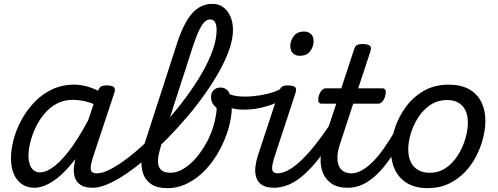

<svg xmlns="http://www.w3.org/2000/svg" viewBox="-20 -959 2590 998"><path d="M158 17Q122 17 94.5 -1.5Q67 -20 52 -54.5Q37 -89 37 -135Q37 -181 50.5 -233Q64 -285 91.5 -335.5Q119 -386 158.5 -427.5Q198 -469 250 -494Q302 -519 366 -519Q406 -519 449 -504.5Q492 -490 526 -466L510 -397Q463 -423 426.5 -431.5Q390 -440 358 -440Q312 -440 275.5 -420.5Q239 -401 211.5 -368.5Q184 -336 165.5 -297Q147 -258 137.5 -219.5Q128 -181 128 -150Q128 -123 135 -103.5Q142 -84 155.5 -73.5Q169 -63 187 -63Q223 -63 267 -98.5Q311 -134 359 -202.5Q407 -271 456 -368L488 -328Q430 -207 371 -131Q312 -55 258.5 -19Q205 17 158 17ZM463 17Q420 17 398 1.5Q376 -14 368.5 -38.5Q361 -63 364.5 -92.5Q368 -122 377 -149L488 -483Q495 -503 504.5 -509Q514 -515 533 -515Q564 -515 572.5 -505.5Q581 -496 574 -476L465 -147Q448 -96 452 -77Q456 -58 482 -58Q496 -58 502.5 -46.5Q509 -35 507.5 -20.5Q506 -6 495 5.5Q484 17 463 17Z M463 17Q444 17 438 5.5Q432 -6 436 -20.5Q440 -35 452.5 -46.5Q465 -58 484 -58Q513 -58 554.5 -79.5Q596 -101 645.5 -139Q695 -177 748 -227.5Q801 -278 852.5 -336.5Q904 -395 949.5 -457Q995 -519 1030.5 -580.5Q1066 -642 1086 -699Q1106 -756 1106 -803Q1106 -822 1118.5 -831.5Q1131 -841 1148.5 -841Q1166 -841 1178.5 -831.5Q1191 -822 1191 -803Q1191 -759 1173 -705.5Q1155 -652 1122.5 -593Q1090 -534 1047 -473Q1004 -412 953.5 -352.5Q903 -293 849 -238Q795 -183 741 -136.5Q687 -90 636 -55.5Q585 -21 540.5 -2Q496 17 463 17Z M849 19Q797 19 766.5 -1.5Q736 -22 724.5 -55.5Q713 -89 715.5 -129.5Q718 -170 731 -211L900 -733Q935 -841 979 -890Q1023 -939 1085 -939Q1117 -939 1140.5 -921.5Q1164 -904 1177.5 -873.5Q1191 -843 1191 -803Q1191 -784 1178.5 -775Q1166 -766 1148.5 -766Q1131 -766 1118.5 -775Q1106 -784 1106 -803Q1106 -819 1103 -831Q1100 -843 1092.5 -850.5Q1085 -858 1072 -858Q1058 -858 1044.5 -846Q1031 -834 1016 -803.5Q1001 -773 982 -716L821 -217Q813 -190 806.5 -163Q800 -136 801.5 -113Q803 -90 818 -75.5Q833 -61 867 -61Q893 -61 919.5 -74Q946 -87 971.5 -110Q997 -133 1019 -163Q1041 -193 1058.5 -227Q1076 -261 1087 -296Q1092 -311 1096 -328Q1100 -345 1103 -363Q1106 -381 1106 -397Q1090 -412 1083.5 -425Q1077 -438 1077 -456Q1077 -477 1090.5 -490.5Q1104 -504 1126 -504Q1141 -504 1152.5 -497Q1164 -490 1171 -477Q1178 -464 1181.5 -445.5Q1185 -427 1185 -405Q1185 -352 1168.5 -294Q1152 -236 1122 -180Q1092 -124 1050.5 -79Q1009 -34 957.5 -7.5Q906 19 849 19Z M1247 -389Q1205 -389 1177.5 -399Q1150 -409 1123 -429Q1110 -437 1109.5 -448.5Q1109 -460 1115.5 -470Q1122 -480 1131 -484.5Q1140 -489 1148 -483Q1165 -471 1189.5 -464Q1214 -457 1255 -457Q1292 -457 1331.5 -463.5Q1371 -470 1403 -481Q1435 -492 1449 -505Q1460 -515 1470.5 -507Q1481 -499 1483 -484Q1485 -469 1471 -457Q1429 -425 1368 -407Q1307 -389 1247 -389Z M1405 17Q1364 17 1341.5 2Q1319 -13 1311.5 -38Q1304 -63 1307.5 -92Q1311 -121 1320 -149L1430 -483Q1437 -503 1446.5 -509Q1456 -515 1475 -515Q1506 -515 1514.5 -505.5Q1523 -496 1516 -476L1408 -147Q1391 -96 1395 -77Q1399 -58 1425 -58Q1439 -58 1445.5 -46.5Q1452 -35 1450.5 -20.5Q1449 -6 1437.5 5.5Q1426 17 1405 17ZM1537 -669Q1517 -669 1503 -682Q1489 -695 1489 -720Q1489 -747 1506.5 -771Q1524 -795 1561 -795Q1582 -795 1596 -782.5Q1610 -770 1610 -744Q1610 -717 1592.5 -693Q1575 -669 1537 -669Z M1402 17Q1388 17 1381 5.5Q1374 -6 1376 -20.5Q1378 -35 1389 -46.5Q1400 -58 1421 -58Q1448 -58 1479.5 -75Q1511 -92 1549.5 -129Q1588 -166 1634 -226Q1680 -286 1734 -373Q1743 -387 1756.5 -385Q1770 -383 1778 -372.5Q1786 -362 1779 -350Q1717 -243 1666 -172.5Q1615 -102 1570 -60Q1525 -18 1484 -0.5Q1443 17 1402 17Z M1785 17Q1737 17 1706 -3Q1675 -23 1660 -57Q1645 -91 1646.5 -134.5Q1648 -178 1663 -225L1728 -420H1651Q1640 -420 1636 -430Q1632 -440 1637 -460Q1643 -480 1653 -490Q1663 -500 1673 -500H1754L1819 -698Q1825 -718 1834.5 -724Q1844 -730 1864 -730Q1895 -730 1903.5 -720.5Q1912 -711 1905 -691L1842 -500H1968Q1979 -500 1983.5 -490.5Q1988 -481 1982 -460Q1977 -441 1967 -430.5Q1957 -420 1946 -420H1816L1749 -216Q1735 -176 1734 -146Q1733 -116 1741.5 -96.5Q1750 -77 1767 -67.5Q1784 -58 1806 -58Q1820 -58 1826.5 -46.5Q1833 -35 1831 -20.5Q1829 -6 1817.5 5.5Q1806 17 1785 17Z M1789 17Q1775 17 1768 5.5Q1761 -6 1763 -20.5Q1765 -35 1776 -46.5Q1787 -58 1808 -58Q1834 -58 1862.5 -74.5Q1891 -91 1920 -120.5Q1949 -150 1977.5 -191Q2006 -232 2034 -280Q2041 -294 2054.5 -292.5Q2068 -291 2077 -280.5Q2086 -270 2079 -257Q2045 -190 2010 -138.5Q1975 -87 1939 -52.5Q1903 -18 1866 -0.5Q1829 17 1789 17Z M2203 19Q2141 19 2098 -6Q2055 -31 2033.5 -75.5Q2012 -120 2012 -176Q2012 -229 2031 -288.5Q2050 -348 2087.5 -400.5Q2125 -453 2181.5 -486Q2238 -519 2313 -519Q2375 -519 2417.5 -495.5Q2460 -472 2481.5 -429.5Q2503 -387 2503 -331Q2503 -291 2491.5 -243.5Q2480 -196 2456.5 -149.5Q2433 -103 2397 -65Q2361 -27 2312.5 -4Q2264 19 2203 19ZM2213 -61Q2262 -61 2299 -87Q2336 -113 2361 -153.5Q2386 -194 2399 -238.5Q2412 -283 2412 -321Q2412 -360 2399 -386Q2386 -412 2362 -425.5Q2338 -439 2305 -439Q2255 -439 2217 -413.5Q2179 -388 2153.5 -348Q2128 -308 2115 -264Q2102 -220 2102 -183Q2102 -144 2115.5 -116.5Q2129 -89 2154 -75Q2179 -61 2213 -61Z"/></svg>

Font: Playwrite DE LA
Style: Regular
Weight: 400
Designer: Veronika Burian, José Scaglione
Foundry: TypeTogether
Version: Version 1.002